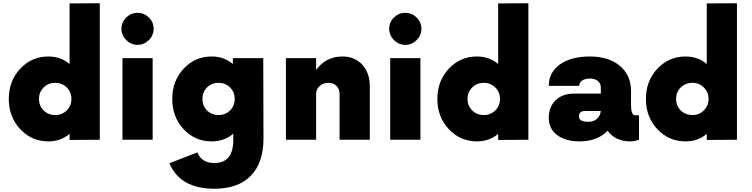

<svg xmlns="http://www.w3.org/2000/svg" viewBox="-20 -856 4604 1176"><path d="M406.2 -835 591.2 -836.2V0L406.2 1.2V-36.2Q352.5 10 276.2 10Q173.8 10 103.8 -65Q33.8 -140 33.8 -250Q33.8 -360 103.8 -435Q173.8 -510 276.2 -510Q352.5 -510 406.2 -463.8ZM318.8 -151.2Q360 -151.2 388.8 -180Q417.5 -208.8 417.5 -250Q417.5 -291.2 388.8 -320Q360 -348.8 318.8 -348.8Q276.2 -348.8 247.5 -320.6Q218.8 -292.5 218.8 -250Q218.8 -207.5 247.5 -179.4Q276.2 -151.2 318.8 -151.2Z M891.9 -610.6Q862.5 -581.2 822.5 -581.2Q782.5 -581.2 753.1 -610.6Q723.8 -640 723.8 -680Q723.8 -720 753.1 -748.8Q782.5 -777.5 822.5 -777.5Q862.5 -777.5 891.9 -748.8Q921.2 -720 921.2 -680Q921.2 -640 891.9 -610.6ZM730 0V-500H915V0Z M1592.5 -500 1593.8 -7.5Q1593.8 141.2 1516.2 220.6Q1438.8 300 1292.5 300Q1083.8 300 1017.5 143.8L1188.8 77.5Q1215 142.5 1292.5 142.5Q1408.8 142.5 1408.8 2.5V-37.5Q1355 10 1276.2 10Q1173.8 10 1104.4 -65Q1035 -140 1035 -250Q1035 -360 1104.4 -435Q1173.8 -510 1276.2 -510Q1352.5 -510 1406.2 -463.8V-500ZM1318.8 -151.2Q1360 -151.2 1388.8 -179.4Q1417.5 -207.5 1417.5 -250Q1417.5 -292.5 1388.8 -320.6Q1360 -348.8 1318.8 -348.8Q1276.2 -348.8 1248.1 -320.6Q1220 -292.5 1220 -250Q1220 -207.5 1248.1 -179.4Q1276.2 -151.2 1318.8 -151.2Z M2077.5 -510Q2152.5 -510 2198.8 -460Q2245 -410 2245 -326.2V0H2060V-280Q2060 -310 2041.2 -329.4Q2022.5 -348.8 1991.2 -348.8Q1960 -348.8 1938.1 -329.4Q1916.2 -310 1916.2 -280V0H1731.2V-500H1916.2V-427.5Q1976.2 -510 2077.5 -510Z M2531.9 -610.6Q2502.5 -581.2 2462.5 -581.2Q2422.5 -581.2 2393.1 -610.6Q2363.8 -640 2363.8 -680Q2363.8 -720 2393.1 -748.8Q2422.5 -777.5 2462.5 -777.5Q2502.5 -777.5 2531.9 -748.8Q2561.2 -720 2561.2 -680Q2561.2 -640 2531.9 -610.6ZM2370 0V-500H2555V0Z M3031.2 -835 3216.2 -836.2V0L3031.2 1.2V-36.2Q2977.5 10 2901.2 10Q2798.8 10 2728.8 -65Q2658.8 -140 2658.8 -250Q2658.8 -360 2728.8 -435Q2798.8 -510 2901.2 -510Q2977.5 -510 3031.2 -463.8ZM2943.8 -151.2Q2985 -151.2 3013.8 -180Q3042.5 -208.8 3042.5 -250Q3042.5 -291.2 3013.8 -320Q2985 -348.8 2943.8 -348.8Q2901.2 -348.8 2872.5 -320.6Q2843.8 -292.5 2843.8 -250Q2843.8 -207.5 2872.5 -179.4Q2901.2 -151.2 2943.8 -151.2Z M3870 -150H3893.8V0Q3866.2 10 3841.2 10Q3750 10 3701.2 -55Q3638.8 10 3530 10Q3443.8 10 3392.5 -28.8Q3341.2 -67.5 3341.2 -133.8Q3341.2 -201.2 3383.1 -241.9Q3425 -282.5 3495 -282.5H3660V-320Q3660 -345 3641.9 -360Q3623.8 -375 3592.5 -375Q3563.8 -375 3545.6 -362.5Q3527.5 -350 3527.5 -330H3341.2Q3341.2 -412.5 3409.4 -461.2Q3477.5 -510 3592.5 -510Q3708.8 -510 3776.9 -452.5Q3845 -395 3845 -298.8V-215Q3845 -150 3870 -150ZM3583.8 -110Q3615 -110 3635.6 -127.5Q3656.2 -145 3660 -176.2H3562.5Q3526.2 -176.2 3526.2 -142.5Q3526.2 -110 3583.8 -110Z M4308.8 -835 4493.8 -836.2V0L4308.8 1.2V-36.2Q4255 10 4178.8 10Q4076.2 10 4006.2 -65Q3936.2 -140 3936.2 -250Q3936.2 -360 4006.2 -435Q4076.2 -510 4178.8 -510Q4255 -510 4308.8 -463.8ZM4221.2 -151.2Q4262.5 -151.2 4291.2 -180Q4320 -208.8 4320 -250Q4320 -291.2 4291.2 -320Q4262.5 -348.8 4221.2 -348.8Q4178.8 -348.8 4150 -320.6Q4121.2 -292.5 4121.2 -250Q4121.2 -207.5 4150 -179.4Q4178.8 -151.2 4221.2 -151.2Z"/></svg>

Font: Now Alt Black
Style: Regular
Weight: 900
Designer: Alfredo Marco Pradil
Foundry: Alfredo Marco Pradil
Version: Version 1.002;PS 001.002;hotconv 1.0.88;makeotf.lib2.5.64775